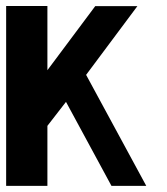

<svg xmlns="http://www.w3.org/2000/svg" viewBox="-20 -605 545 625"><path d="M134.3 -195.3V0H0V-585.4H134.3V-376.5L290 -585H427.2L260.3 -361.3L456.1 0H342.8L194.8 -273.4Z"/></svg>

Font: Aqlam Corner
Style: Regular
Weight: 400
Designer: Developer/ Husham Jawad
Version: Version 1.00;December 29, 2020;FontCreator 13.0.0.2683 32-bi